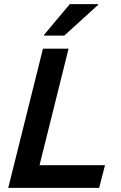

<svg xmlns="http://www.w3.org/2000/svg" viewBox="-20 -911 588 931"><path d="M20 0 188.3 -675H312.5L171.7 -110H489.2L460.8 0ZM192.5 -738.3 193.3 -741.7 318.3 -890.8H456.7L455.8 -887.5L291.7 -738.3Z"/></svg>

Font: Funnel Sans SemiBold
Style: Italic
Weight: 600
Italic angle: -14.036°
Designer: NORD ID, Kristian Moeller
Foundry: Dicotype
Version: Version 1.000